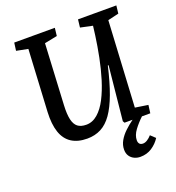

<svg xmlns="http://www.w3.org/2000/svg" viewBox="-162 -829 1090 1191"><g transform="rotate(-20 382.5 -234.0)"><path d="M561 233Q540 233 521.5 224.5Q503 216 491.5 199Q480 182 480 157Q480 126 496 98Q512 70 538 45.5Q564 21 593 0H540L533 -12L569 -369H564Q540 -265 513 -192Q486 -119 454 -73.5Q422 -28 381.5 -7Q341 14 290 14Q228 14 187 -12.5Q146 -39 128 -92.5Q110 -146 114 -225L136 -634L60 -649L67 -701H335L329 -649L245 -632L224 -230Q221 -172 229 -136.5Q237 -101 257.5 -85Q278 -69 314 -69Q355 -69 389.5 -99Q424 -129 450.5 -180.5Q477 -232 497 -297Q517 -362 531 -432.5Q545 -503 554 -569L562 -632L482 -649L488 -701H741L735 -649L663 -632L632 -66L717 -53L710 0H655Q624 29 599 62.5Q574 96 574 129Q574 144 581.5 152.5Q589 161 604 161Q618 161 633 151.5Q648 142 661 127L692 156Q671 189 637.5 211Q604 233 561 233Z"/></g></svg>

Font: Literata Medium
Style: Italic
Weight: 500
Italic angle: -2°
Designer: Latin by Veronika Burian and Jose Scaglione. Greek by Irene Vlachou. Cyrillic by Vera Evstafieva
Foundry: TypeTogether
Version: Version 3.103;gftools[0.9.29]